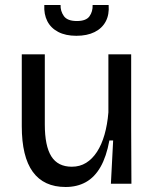

<svg xmlns="http://www.w3.org/2000/svg" viewBox="-20 -734 619 767"><path d="M242 13Q155 13 111 -47.5Q67 -108 67 -230V-517H159V-237Q159 -151 185 -109.5Q211 -68 267 -68Q299 -68 324 -83.5Q349 -99 367.5 -127.5Q386 -156 397.5 -196Q409 -236 413 -285V-517H504V-222L505 0H423L432 -173H417Q405 -108 381.5 -67Q358 -26 323 -6.5Q288 13 242 13ZM157 -714H222Q221 -690 235 -670Q249 -650 287 -650Q324 -650 337.5 -669Q351 -688 350 -714H414Q417 -676 402.5 -648.5Q388 -621 358 -606Q328 -591 285 -591Q242 -591 212.5 -606.5Q183 -622 169 -649.5Q155 -677 157 -714Z"/></svg>

Font: Bricolage Grotesque 24pt
Style: Regular
Weight: 400
Designer: Mathieu Triay
Foundry: Atelier Triay
Version: Version 1.001;gftools[0.9.33.dev8+g029e19f]